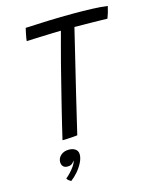

<svg xmlns="http://www.w3.org/2000/svg" viewBox="-132 -757 868 1086"><g transform="rotate(-15 302.0 -214.0)"><path d="M109 -587Q109.5 -594 111.2 -604.2Q113 -614.5 115.2 -625.2Q117.5 -636 119.5 -645.8Q121.5 -655.5 123 -661Q181 -664 256.2 -666.8Q331.5 -669.5 407 -669.5Q461 -669.5 511.8 -667.8Q562.5 -666 603.5 -660.5Q599.5 -642 593.8 -622.8Q588 -603.5 583 -591.5Q572.5 -591.5 549.8 -592.2Q527 -593 498.2 -593.2Q469.5 -593.5 441 -593.8Q412.5 -594 390.5 -594.5Q386 -576 376.5 -536.8Q367 -497.5 354.5 -445.5Q342 -393.5 328 -336Q314 -278.5 300.5 -222.2Q287 -166 275.8 -118.2Q264.5 -70.5 257 -38.8Q249.5 -7 247.5 1.5Q237.5 3 220.2 4.2Q203 5.5 186.2 6.2Q169.5 7 159.5 7Q166.5 -23 178 -71.2Q189.5 -119.5 204 -178Q218.5 -236.5 234 -298.2Q249.5 -360 264.2 -417.8Q279 -475.5 291.5 -521Q297.5 -543 302.5 -561.5Q307.5 -580 311 -594Q290.5 -593.5 263.2 -592.8Q236 -592 207.2 -590.8Q178.5 -589.5 152.5 -588.8Q126.5 -588 109 -587ZM147.5 242.5Q144 240.5 136 235Q128 229.5 124 221.5Q135.5 213 150.5 197Q165.5 181 177 164.2Q188.5 147.5 189 137Q189 134.5 189 133.5Q185.5 142.5 176 150.2Q166.5 158 149.5 158Q131.5 158 123 148Q114.5 138 114.5 123Q114.5 99.5 133 83.5Q151.5 67.5 179.5 67.5Q203 67.5 218 78.2Q233 89 233 109.5Q233 131.5 220.2 156.8Q207.5 182 187.8 204.8Q168 227.5 147.5 242.5Z"/></g></svg>

Font: Grandstander Thin Light
Style: Italic
Weight: 300
Italic angle: -15°
Version: Version 1.200